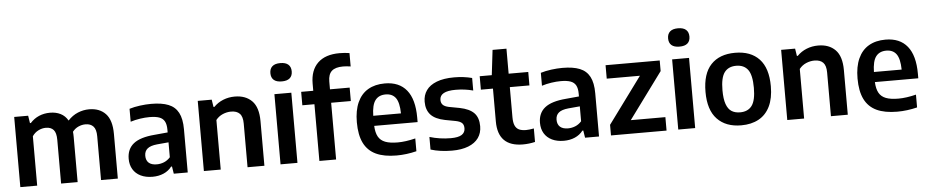

<svg xmlns="http://www.w3.org/2000/svg" viewBox="-44 -1147 7187 1487"><g transform="rotate(-5 3549.5 -404.0)"><path d="M823 -347V0H692.5V-340Q692.5 -394 670.8 -417.2Q649 -440.5 610 -440.5Q582 -440.5 555 -428.5Q528 -416.5 508.5 -391.5Q510.5 -375 510.5 -350.5V0H382V-340Q382 -394.5 361.5 -417.5Q341 -440.5 302 -440.5Q272 -440.5 243.5 -426.2Q215 -412 196 -384V0H65V-545.5H173.5L182.5 -487.5H189.5Q219 -520.5 258.2 -537.2Q297.5 -554 344 -554Q390 -554 425.5 -536.2Q461 -518.5 482.5 -481Q517 -518.5 559.8 -536.2Q602.5 -554 647.5 -554Q729 -554 776 -504.2Q823 -454.5 823 -347Z M1366.5 -336V0H1258L1249 -56.5H1242Q1217.5 -24 1178.8 -7.2Q1140 9.5 1093 9.5Q1039.5 9.5 1000.5 -9.5Q961.5 -28.5 940.8 -63.2Q920 -98 920 -145Q920 -221 972 -262.5Q1024 -304 1136.5 -313L1238.5 -322.5V-344Q1238.5 -385.5 1225.2 -409.2Q1212 -433 1183.8 -443Q1155.5 -453 1108 -453Q1074.5 -453 1035.5 -447.2Q996.5 -441.5 960.5 -430V-530.5Q997.5 -542 1043.2 -548Q1089 -554 1130 -554Q1213 -554 1264.5 -533.2Q1316 -512.5 1341.2 -465Q1366.5 -417.5 1366.5 -336ZM1238.5 -129.5V-245.5L1149 -237.5Q1097.5 -232.5 1073.8 -212.8Q1050 -193 1050 -157.5Q1050 -121.5 1071.2 -102.5Q1092.5 -83.5 1133.5 -83.5Q1162.5 -83.5 1189.8 -94.5Q1217 -105.5 1238.5 -129.5Z M1492 -545.5H1600.5L1609.5 -488H1616.5Q1647.5 -520 1689.8 -537Q1732 -554 1780 -554Q1864.5 -554 1913.5 -504.2Q1962.5 -454.5 1962.5 -347V0H1831.5V-339.5Q1831.5 -394 1808.5 -417.2Q1785.5 -440.5 1741.5 -440.5Q1708.5 -440.5 1676.5 -426.8Q1644.5 -413 1623 -385.5V0H1492Z M2088 0V-545.5H2219.5V0ZM2071 -710Q2071 -744.5 2091.8 -763Q2112.5 -781.5 2154 -781.5Q2195.5 -781.5 2216.2 -763Q2237 -744.5 2237 -710Q2237 -675.5 2216.2 -657.2Q2195.5 -639 2154 -639Q2112.5 -639 2091.8 -657.2Q2071 -675.5 2071 -710Z M2520 -606.5V-545.5H2673V-441H2520V0H2390V-441H2296V-545.5H2390V-601Q2390 -705 2448.5 -761.5Q2507 -818 2617.5 -818Q2657.5 -818 2695 -812V-708Q2661 -713 2636 -713Q2576 -713 2548 -687.5Q2520 -662 2520 -606.5Z M3174 -233.5H2836.5Q2839 -180.5 2856.5 -149.2Q2874 -118 2910.5 -104Q2947 -90 3008 -90Q3068 -90 3145 -109V-9.5Q3066.5 10 2990 10Q2892.5 10 2829.8 -19.5Q2767 -49 2736 -111.2Q2705 -173.5 2705 -273Q2705 -364.5 2733.5 -427.5Q2762 -490.5 2816 -522.2Q2870 -554 2946.5 -554Q3058 -554 3116 -482.2Q3174 -410.5 3174 -269ZM2836 -312H3051.5Q3050 -396.5 3023.8 -432.5Q2997.5 -468.5 2945.5 -468.5Q2892.5 -468.5 2865 -432.5Q2837.5 -396.5 2836 -312Z M3255 -13V-111Q3334.5 -87 3420 -87Q3478 -87 3504.8 -104.2Q3531.5 -121.5 3531.5 -154.5Q3531.5 -181 3517.5 -195Q3503.5 -209 3469.5 -216L3386.5 -231.5Q3311 -246.5 3276.5 -284.2Q3242 -322 3242 -385.5Q3242 -436.5 3268.8 -474.2Q3295.5 -512 3350 -533Q3404.5 -554 3485 -554Q3560.5 -554 3624.5 -537V-439.5Q3560 -457 3488.5 -457Q3365 -457 3365 -389Q3365 -365 3378.8 -350.8Q3392.5 -336.5 3425.5 -329.5L3508.5 -314Q3583.5 -299 3618.8 -262.8Q3654 -226.5 3654 -159.5Q3654 -107 3627 -69Q3600 -31 3547.8 -10.5Q3495.5 10 3421.5 10Q3328.5 10 3255 -13Z M4066.5 -106V-1Q4019 10 3972 10Q3778 10 3778 -185.5V-441H3684V-545.5H3778L3801 -740H3909V-545.5H4061.5V-441H3909V-206.5Q3909 -166.5 3919.2 -143Q3929.5 -119.5 3950.5 -109.2Q3971.5 -99 4006 -99Q4030 -99 4066.5 -106Z M4564 -336V0H4455.5L4446.5 -56.5H4439.5Q4415 -24 4376.2 -7.2Q4337.5 9.5 4290.5 9.5Q4237 9.5 4198 -9.5Q4159 -28.5 4138.2 -63.2Q4117.5 -98 4117.5 -145Q4117.5 -221 4169.5 -262.5Q4221.5 -304 4334 -313L4436 -322.5V-344Q4436 -385.5 4422.8 -409.2Q4409.5 -433 4381.2 -443Q4353 -453 4305.5 -453Q4272 -453 4233 -447.2Q4194 -441.5 4158 -430V-530.5Q4195 -542 4240.8 -548Q4286.5 -554 4327.5 -554Q4410.5 -554 4462 -533.2Q4513.5 -512.5 4538.8 -465Q4564 -417.5 4564 -336ZM4436 -129.5V-245.5L4346.5 -237.5Q4295 -232.5 4271.2 -212.8Q4247.5 -193 4247.5 -157.5Q4247.5 -121.5 4268.8 -102.5Q4290 -83.5 4331 -83.5Q4360 -83.5 4387.2 -94.5Q4414.5 -105.5 4436 -129.5Z M4820 -104.5H5089V0H4657V-82.5L4920.5 -441H4662.5V-545.5H5083.5V-463Z M5180 0V-545.5H5311.5V0ZM5163 -710Q5163 -744.5 5183.8 -763Q5204.5 -781.5 5246 -781.5Q5287.5 -781.5 5308.2 -763Q5329 -744.5 5329 -710Q5329 -675.5 5308.2 -657.2Q5287.5 -639 5246 -639Q5204.5 -639 5183.8 -657.2Q5163 -675.5 5163 -710Z M5415.5 -271.5Q5415.5 -413 5481.8 -483.5Q5548 -554 5669.5 -554Q5791 -554 5857.2 -483.5Q5923.5 -413 5923.5 -272Q5923.5 -178 5892.8 -115Q5862 -52 5805 -21Q5748 10 5669.5 10Q5550 10 5482.8 -60.5Q5415.5 -131 5415.5 -271.5ZM5791.5 -271Q5791.5 -370.5 5760.8 -411.8Q5730 -453 5669.5 -453Q5609 -453 5578.2 -412Q5547.5 -371 5547.5 -273Q5547.5 -205.5 5561.8 -165.5Q5576 -125.5 5602.8 -108.2Q5629.5 -91 5669.5 -91Q5730 -91 5760.8 -132Q5791.5 -173 5791.5 -271Z M6027.5 -545.5H6136L6145 -488H6152Q6183 -520 6225.2 -537Q6267.5 -554 6315.5 -554Q6400 -554 6449 -504.2Q6498 -454.5 6498 -347V0H6367V-339.5Q6367 -394 6344 -417.2Q6321 -440.5 6277 -440.5Q6244 -440.5 6212 -426.8Q6180 -413 6158.5 -385.5V0H6027.5Z M7066.5 -233.5H6729Q6731.5 -180.5 6749 -149.2Q6766.5 -118 6803 -104Q6839.5 -90 6900.5 -90Q6960.5 -90 7037.5 -109V-9.5Q6959 10 6882.5 10Q6785 10 6722.2 -19.5Q6659.5 -49 6628.5 -111.2Q6597.5 -173.5 6597.5 -273Q6597.5 -364.5 6626 -427.5Q6654.5 -490.5 6708.5 -522.2Q6762.5 -554 6839 -554Q6950.5 -554 7008.5 -482.2Q7066.5 -410.5 7066.5 -269ZM6728.5 -312H6944Q6942.5 -396.5 6916.2 -432.5Q6890 -468.5 6838 -468.5Q6785 -468.5 6757.5 -432.5Q6730 -396.5 6728.5 -312Z"/></g></svg>

Font: Encode Sans SemiBold
Style: Regular
Weight: 600
Designer: Multiple Designers
Foundry: Impallari Type
Version: Version 2.000